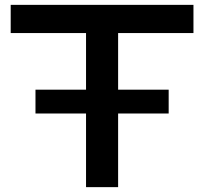

<svg xmlns="http://www.w3.org/2000/svg" viewBox="-20 -770 840 790"><path d="M674 -401V-303H126V-401ZM466 -689V0H334V-689ZM776 -750V-634H24V-750Z"/></svg>

Font: Unbounded Variable
Style: Regular
Weight: 400
Designer: Luke Prowse, Jean-Baptiste Morizot, Fátima Lázaro, Florian Runge
Foundry: NaN
Version: Version 1.600;FEAKit 1.0